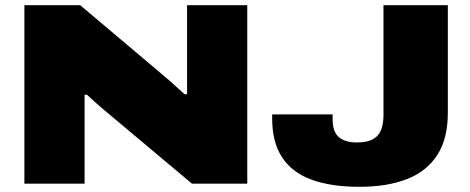

<svg xmlns="http://www.w3.org/2000/svg" viewBox="-20 -708 1811 740"><path d="M74 0V-688H289L629 -401Q635 -396 646 -386Q657 -376 669 -365Q681 -354 691 -345H701Q701 -359 701 -382.5Q701 -406 701 -428V-688H933V0H720L397 -271Q376 -288 352.5 -309Q329 -330 315 -343H306Q306 -329 306 -303.5Q306 -278 306 -252V0ZM1365 12Q1257 12 1182 -15Q1107 -42 1068 -100.5Q1029 -159 1029 -251V-267H1262V-248Q1262 -200 1286 -179.5Q1310 -159 1356 -159Q1409 -159 1433.5 -183.5Q1458 -208 1458 -266V-688H1706V-273Q1706 -173 1665 -110Q1624 -47 1548 -17.5Q1472 12 1365 12Z"/></svg>

Font: Archivo Expanded Black
Style: Regular
Weight: 900
Width: 7
Designer: Hector Gatti
Foundry: Omnibus-Type
Version: Version 2.001